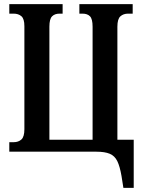

<svg xmlns="http://www.w3.org/2000/svg" viewBox="-20 -734 688 929"><path d="M577 175 568 118Q560 71 547.5 45.5Q535 20 511 10Q487 0 447 0H25V-46H46Q69 -46 83.5 -59Q98 -72 98 -109V-607Q98 -643 83.5 -655.5Q69 -668 46 -668H25V-714H283V-668H268Q245 -668 232 -655Q219 -642 219 -605V-58H428V-605Q428 -642 415.5 -655Q403 -668 379 -668H364V-714H622V-668H600Q577 -668 562.5 -655Q548 -642 548 -605V-58H627V175Z"/></svg>

Font: Noto Serif ExtraCondensed SemiBold
Style: Regular
Weight: 600
Width: 2
Designer: Monotype Design Team
Foundry: Monotype Imaging Inc.
Version: Version 2.015; ttfautohint (v1.8.4.7-5d5b)